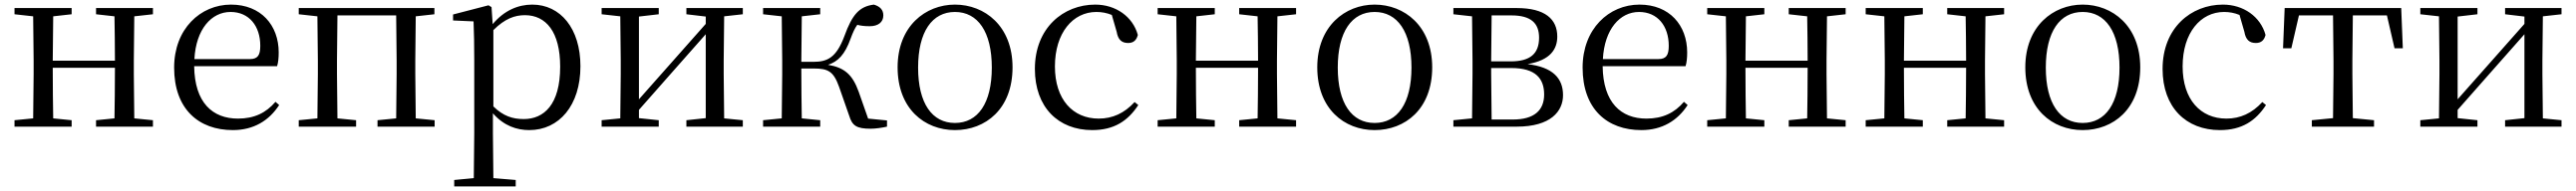

<svg xmlns="http://www.w3.org/2000/svg" viewBox="-20 -551 11186 831"><path d="M397 -489 477 -480C478 -426 479 -346 479 -287H209L211 -480L291 -489V-516H43V-489L124 -480L126 -288V-229L124 -36L43 -28V0H291V-28L211 -36C210 -92 209 -177 209 -256H479C479 -177 478 -92 477 -36L397 -28V0H644V-28L563 -36L561 -229V-288L563 -480L644 -489V-516H397Z M991 15C1081 15 1148 -26 1192 -94L1176 -108C1135 -60 1084 -35 1013 -35C903 -35 825 -104 823 -263H1183C1188 -279 1190 -299 1190 -323C1190 -441 1113 -531 983 -531C850 -531 736 -425 736 -257C736 -76 843 15 991 15ZM824 -294C831 -424 898 -499 981 -499C1062 -499 1110 -437 1110 -352C1110 -312 1100 -294 1065 -294Z M1277 -489 1358 -480 1360 -288V-229L1358 -36L1277 -28V0H1526V-28L1445 -36L1443 -229V-288L1445 -484H1700L1702 -288V-229L1700 -36L1619 -28V0H1867V-28L1785 -36L1783 -229V-288L1785 -480L1866 -489V-516H1277Z M2278 15C2407 15 2500 -92 2500 -263C2500 -427 2413 -531 2291 -531C2230 -531 2169 -506 2119 -446L2114 -520L2101 -528L1947 -488V-462L2036 -458C2038 -408 2039 -355 2039 -287V27L2037 224L1952 232V260H2219V232L2122 224L2120 27V-58C2168 -3 2224 15 2278 15ZM2122 -420C2172 -470 2215 -485 2259 -485C2350 -485 2412 -413 2412 -261C2412 -95 2341 -33 2254 -33C2205 -33 2165 -46 2122 -88Z M2960 -489 3044 -479V-447L2884 -266L2754 -119V-479L2840 -489V-516H2592V-489L2673 -480L2675 -288V-229L2673 -36L2592 -28V0H2840V-28L2754 -37V-73L2909 -249L3044 -402V-37L2960 -28V0H3205V-28L3124 -36L3122 -229V-288L3124 -480L3205 -489V-516H2960Z M3667 -47C3680 -4 3699 9 3760 9C3781 9 3809 5 3831 0V-27L3749 -35L3708 -152C3681 -227 3646 -257 3575 -269C3618 -283 3648 -313 3673 -383C3683 -410 3691 -428 3702 -443C3717 -439 3734 -437 3756 -437C3792 -437 3815 -454 3815 -484C3815 -508 3801 -523 3774 -531C3711 -523 3680 -488 3646 -394C3611 -300 3572 -282 3512 -282H3459L3461 -480L3541 -489V-516H3293V-489L3374 -480L3376 -288V-229L3374 -36L3293 -28V0H3541V-28L3461 -36C3460 -92 3459 -176 3459 -253H3513C3576 -253 3599 -240 3623 -173Z M4126 15C4259 15 4376 -77 4376 -258C4376 -438 4255 -531 4126 -531C3998 -531 3877 -437 3877 -258C3877 -78 3994 15 4126 15ZM4126 -16C4027 -16 3966 -101 3966 -257C3966 -413 4027 -499 4126 -499C4225 -499 4286 -413 4286 -257C4286 -101 4225 -16 4126 -16Z M4722 15C4817 15 4877 -25 4922 -94L4906 -107C4861 -58 4810 -35 4750 -35C4638 -35 4560 -118 4560 -262C4560 -408 4638 -499 4740 -499C4763 -499 4785 -495 4807 -486L4828 -413C4834 -378 4850 -364 4878 -364C4900 -364 4914 -375 4920 -399C4898 -479 4824 -531 4735 -531C4597 -531 4473 -430 4473 -251C4473 -84 4575 15 4722 15Z M5360 -489 5440 -480C5441 -426 5442 -346 5442 -287H5172L5174 -480L5254 -489V-516H5006V-489L5087 -480L5089 -288V-229L5087 -36L5006 -28V0H5254V-28L5174 -36C5173 -92 5172 -177 5172 -256H5442C5442 -177 5441 -92 5440 -36L5360 -28V0H5607V-28L5526 -36L5524 -229V-288L5526 -480L5607 -489V-516H5360Z M5948 15C6081 15 6198 -77 6198 -258C6198 -438 6077 -531 5948 -531C5820 -531 5699 -437 5699 -258C5699 -78 5816 15 5948 15ZM5948 -16C5849 -16 5788 -101 5788 -257C5788 -413 5849 -499 5948 -499C6047 -499 6108 -413 6108 -257C6108 -101 6047 -16 5948 -16Z M6370 0H6565C6713 0 6766 -67 6766 -137C6766 -210 6722 -259 6612 -272C6712 -289 6741 -338 6741 -392C6741 -467 6689 -516 6565 -516H6290V-489L6371 -480L6373 -288V-229L6371 -36L6290 -28V0ZM6456 -484H6542C6627 -484 6662 -450 6662 -387C6662 -317 6623 -284 6539 -284H6454ZM6454 -255H6542C6646 -255 6684 -210 6684 -140C6684 -71 6641 -31 6548 -31H6456L6454 -229Z M7106 15C7196 15 7263 -26 7307 -94L7291 -108C7250 -60 7199 -35 7128 -35C7018 -35 6940 -104 6938 -263H7298C7303 -279 7305 -299 7305 -323C7305 -441 7228 -531 7098 -531C6965 -531 6851 -425 6851 -257C6851 -76 6958 15 7106 15ZM6939 -294C6946 -424 7013 -499 7096 -499C7177 -499 7225 -437 7225 -352C7225 -312 7215 -294 7180 -294Z M7746 -489 7826 -480C7827 -426 7828 -346 7828 -287H7558L7560 -480L7640 -489V-516H7392V-489L7473 -480L7475 -288V-229L7473 -36L7392 -28V0H7640V-28L7560 -36C7559 -92 7558 -177 7558 -256H7828C7828 -177 7827 -92 7826 -36L7746 -28V0H7993V-28L7912 -36L7910 -229V-288L7912 -480L7993 -489V-516H7746Z M8434 -489 8514 -480C8515 -426 8516 -346 8516 -287H8246L8248 -480L8328 -489V-516H8080V-489L8161 -480L8163 -288V-229L8161 -36L8080 -28V0H8328V-28L8248 -36C8247 -92 8246 -177 8246 -256H8516C8516 -177 8515 -92 8514 -36L8434 -28V0H8681V-28L8600 -36L8598 -229V-288L8600 -480L8681 -489V-516H8434Z M9022 15C9155 15 9272 -77 9272 -258C9272 -438 9151 -531 9022 -531C8894 -531 8773 -437 8773 -258C8773 -78 8890 15 9022 15ZM9022 -16C8923 -16 8862 -101 8862 -257C8862 -413 8923 -499 9022 -499C9121 -499 9182 -413 9182 -257C9182 -101 9121 -16 9022 -16Z M9618 15C9713 15 9773 -25 9818 -94L9802 -107C9757 -58 9706 -35 9646 -35C9534 -35 9456 -118 9456 -262C9456 -408 9534 -499 9636 -499C9659 -499 9681 -495 9703 -486L9724 -413C9730 -378 9746 -364 9774 -364C9796 -364 9810 -375 9816 -399C9794 -479 9720 -531 9631 -531C9493 -531 9369 -430 9369 -251C9369 -84 9471 15 9618 15Z M10108 0H10287V-28L10195 -37L10193 -229V-288L10195 -484H10343L10376 -341H10412L10405 -516H9899L9892 -341H9928L9961 -484H10109L10111 -288V-229L10109 -37L10017 -28V0Z M10856 -489 10940 -479V-447L10780 -266L10650 -119V-479L10736 -489V-516H10488V-489L10569 -480L10571 -288V-229L10569 -36L10488 -28V0H10736V-28L10650 -37V-73L10805 -249L10940 -402V-37L10856 -28V0H11101V-28L11020 -36L11018 -229V-288L11020 -480L11101 -489V-516H10856Z"/></svg>

Font: Noto Serif CJK TC
Style: Regular
Weight: 400
Designer: Ryoko NISHIZUKA 西塚涼子 (kana & ideographs); Frank Grießhammer (Latin, Greek & Cyrillic); Wenlong ZHANG 张文龙 (bopomofo); San
Foundry: Adobe
Version: Version 2.001;hotconv 1.1.0;makeotfexe 2.6.0